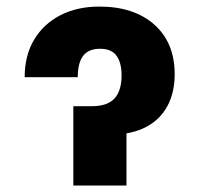

<svg xmlns="http://www.w3.org/2000/svg" viewBox="-20 -573 616 593"><path d="M56.2 -334.5Q56.2 -401.4 85.2 -450.2Q114.3 -499 166.3 -525.9Q218.3 -552.7 287.1 -552.7Q394 -552.7 456.8 -496.8Q519.5 -440.9 519.5 -343.8Q519.5 -286.6 496.6 -244.6Q473.6 -202.6 429.4 -179.9Q385.3 -157.2 319.8 -157.2H230V-245.1H265.1Q311.5 -245.1 333.5 -268.8Q355.5 -292.5 355.5 -340.3Q355.5 -379.4 339.8 -400.9Q324.2 -422.4 289.1 -422.4Q253.4 -422.4 236.8 -400.6Q220.2 -378.9 220.2 -334.5ZM206.5 -245.1H370.6V0H206.5Z"/></svg>

Font: Inter 24pt ExtraBold
Style: Regular
Weight: 800
Designer: Rasmus Andersson
Foundry: rsms
Version: Version 4.001;git-66647c0bb